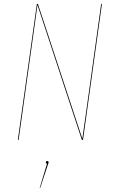

<svg xmlns="http://www.w3.org/2000/svg" viewBox="-20 -700 577 961"><path d="M490.2 -680.2 395.5 0H389.6L167.5 -675.3Q153.8 -576.2 151.9 -562.5L73.2 0H69.3L164.6 -680.2H169.9L392.1 -5.4Q395 -25.4 401.6 -73Q408.2 -120.6 411.6 -143.1L486.3 -680.2ZM216.8 106Q223.1 106 223.1 112.3Q223.1 116.2 220.2 123L181.2 240.7H178.7L215.3 119.6Q209.5 118.7 209.5 112.8Q209.5 106 216.8 106Z"/></svg>

Font: Fira Sans Compressed Four
Style: Italic
Weight: 100
Width: 3
Italic angle: -8°
Designer: Carrois Corporate & Edenspiekermann AG
Foundry: Carrois Corporate GbR & Edenspiekermann AG
Version: Version 4.203;PS 004.203;hotconv 1.0.88;makeotf.lib2.5.64775